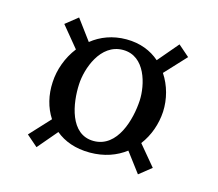

<svg xmlns="http://www.w3.org/2000/svg" viewBox="-72 -566 698 615"><g transform="rotate(15 277.5 -258.5)"><path d="M489.7 -444.3 452.6 -476.6 395 -408.7C367.2 -433.1 330.1 -448.2 284.7 -448.2C238.8 -448.2 200.2 -433.1 169.9 -408.7L119.6 -476.6L79.1 -444.3L136.2 -375C108.9 -339.8 93.3 -296.4 91.3 -254.4C88.9 -212.4 98.6 -171.9 120.1 -139.2L58.1 -72.3L95.2 -40L150.4 -105C178.7 -81.5 216.3 -67.4 264.2 -67.4C312 -67.4 351.6 -82 382.3 -105.5L431.6 -40L472.2 -72.3L416 -139.6C440.9 -172.4 455.1 -212.9 457.5 -254.4C459.5 -296.4 448.2 -339.4 424.8 -374.5ZM282.7 -412.6C357.9 -412.6 378.4 -321.3 376 -270.5C372.6 -206.5 345.7 -106.4 266.6 -106.4C187.5 -106.4 171.4 -206.5 174.8 -270.5C177.2 -321.3 207.5 -412.6 282.7 -412.6Z"/></g></svg>

Font: Lora Italic
Style: Regular
Weight: 400
Italic angle: -3°
Designer: Olga Karpushina, Alexei Vanyashin
Foundry: Cyreal
Version: Version 1.011;PS 001.011;hotconv 1.0.70;makeotf.lib2.5.58329